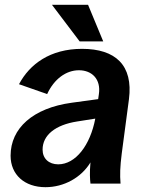

<svg xmlns="http://www.w3.org/2000/svg" viewBox="-20 -763 609 798"><path d="M169 15C246 15 318 -25 356 -88C352 -46 354 -17 356 0H481C478 -37 479 -70 486 -125L516 -351C534 -492 460 -560 321 -560C188 -560 103 -496 59 -413L176 -372C205 -435 255 -471 308 -471C363 -471 400 -433 391 -372L388 -351L278 -336C117 -314 24 -230 24 -116C24 -37 82 15 169 15ZM311 -591H409L346 -743H196ZM157 -141C157 -202 211 -244 300 -258L376 -270C355 -159 294 -80 222 -80C183 -80 157 -104 157 -141Z"/></svg>

Font: Ronzino Bold
Style: Italic
Weight: 700
Italic angle: -8°
Designer: Nunzio Mazzaferro
Foundry: Collletttivo
Version: Version 1.000;Glyphs 3.3 (3337)